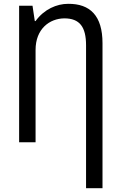

<svg xmlns="http://www.w3.org/2000/svg" viewBox="-20 -744 630 1004"><path d="M336 -724C277 -724 211 -696 166 -634H162L150 -714H80V0H166V-483C166 -593 239 -647 316 -648C397 -648 430 -603 430 -507V240H516V-518C516 -662 451 -725 336 -724Z"/></svg>

Font: Noto Sans Condensed
Style: Regular
Weight: 400
Width: 3
Designer: Monotype Design Team
Foundry: Monotype Imaging Inc.
Version: Version 2.013